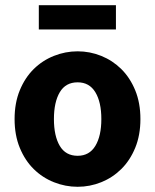

<svg xmlns="http://www.w3.org/2000/svg" viewBox="-20 -705 595 737"><path d="M278 12Q231 12 187 -5.5Q143 -23 109.5 -56Q76 -89 56 -137.5Q36 -186 36 -248Q36 -310 56 -358.5Q76 -407 109.5 -440Q143 -473 187 -490.5Q231 -508 278 -508Q325 -508 368.5 -490.5Q412 -473 445.5 -440Q479 -407 499 -358.5Q519 -310 519 -248Q519 -186 499 -137.5Q479 -89 445.5 -56Q412 -23 368.5 -5.5Q325 12 278 12ZM278 -107Q323 -107 346 -145Q369 -183 369 -248Q369 -313 346 -351Q323 -389 278 -389Q232 -389 209.5 -351Q187 -313 187 -248Q187 -183 209.5 -145Q232 -107 278 -107ZM129 -592V-685H425V-592Z"/></svg>

Font: Font
Style: ¶
Weight: 700
Designer: Paul D. Hunt
Foundry: Adobe Systems Incorporated
Version: Version 3.000